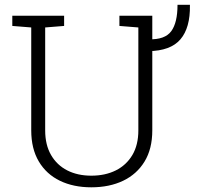

<svg xmlns="http://www.w3.org/2000/svg" viewBox="-20 -777 833 807"><path d="M363.8 10.3Q288.6 10.3 231.7 -17.3Q174.8 -44.9 143.1 -98.4Q111.3 -151.9 111.3 -229V-661.6L31.7 -668V-710.9H249.5V-668L169.9 -661.6V-229Q169.9 -168 194.6 -125.5Q219.2 -83 262.7 -60.8Q306.2 -38.6 363.8 -38.6Q422.4 -38.6 466.8 -60.8Q511.2 -83 536.4 -125.5Q561.5 -168 561.5 -229V-661.6L481.9 -668V-710.9H620.1V-229Q620.1 -151.4 587.6 -98.1Q555.2 -44.9 497.6 -17.3Q439.9 10.3 363.8 10.3ZM603.5 -562 605.5 -611.8Q673.3 -609.9 699.7 -645.8Q726.1 -681.6 726.1 -756.8H778.3V-754.4Q779.8 -660.2 738.3 -611.6Q696.8 -563 603.5 -562Z"/></svg>

Font: Roboto Slab LO Light
Style: Regular
Weight: 300
Designer: Google
Version: Version 2.000